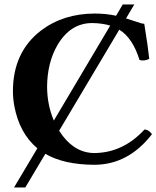

<svg xmlns="http://www.w3.org/2000/svg" viewBox="-20 -718 691 848"><path d="M241.2 -140.6Q299.3 -48.8 385.3 -42.5Q391.1 -42 396 -42Q523.4 -43 618.2 -146Q634.8 -146 648.9 -128.4Q650.4 -126 650.9 -125Q546.9 9.3 397 9.8Q262.2 9.3 180.2 -38.6L91.8 109.9H42L145 -63Q65.4 -129.4 43 -251Q37.1 -283.7 37.1 -314.9Q37.1 -488.3 161.6 -583.5Q259.8 -657.7 397.9 -658.2Q449.2 -658.2 492.7 -648.4L522 -698.2H573.2L536.6 -636.7Q602.5 -615.2 605 -614.7Q611.8 -613.3 617.2 -612.8Q634.3 -507.3 639.2 -458Q616.7 -446.8 596.2 -453.1Q565.9 -550.8 506.8 -586.9ZM217.8 -185.5 466.8 -605Q431.2 -615.7 387.2 -616.2Q291.5 -616.2 234.4 -520Q188.5 -441.4 188 -334Q188.5 -254.4 217.8 -185.5Z"/></svg>

Font: Linux Libertine O
Style: Bold
Weight: 700
Designer: Philipp H. Poll
Foundry: Philipp H. Poll
Version: Version 5.0.0